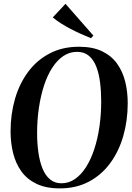

<svg xmlns="http://www.w3.org/2000/svg" viewBox="-20 -1004 712 1035"><path d="M302 11.5Q228 11.5 177 -13Q126 -37.5 95.2 -80.2Q64.5 -123 50.8 -178.5Q37 -234 37 -295.5Q37 -389 61 -471.5Q85 -554 132 -617Q179 -680 247.8 -716Q316.5 -752 405.5 -752Q479.5 -752 530 -727.8Q580.5 -703.5 611 -661Q641.5 -618.5 655 -563.8Q668.5 -509 668.5 -448Q668.5 -355 644.8 -271.8Q621 -188.5 574.2 -124.8Q527.5 -61 459.2 -24.8Q391 11.5 302 11.5ZM311 -16Q351 -16 384.2 -39Q417.5 -62 443.8 -103.2Q470 -144.5 488.2 -200Q506.5 -255.5 516 -321Q525.5 -386.5 525.5 -457Q525.5 -511 519.5 -559.2Q513.5 -607.5 499 -644.8Q484.5 -682 459.2 -703.2Q434 -724.5 395 -724.5Q355 -724.5 321.5 -702Q288 -679.5 261.8 -639Q235.5 -598.5 217.5 -543.5Q199.5 -488.5 189.8 -423.2Q180 -358 180 -286.5Q180 -232.5 186.8 -183.8Q193.5 -135 208.5 -97.2Q223.5 -59.5 248.8 -37.8Q274 -16 311 -16ZM470.5 -798Q443.5 -809 415.5 -821.5Q387.5 -834 360.8 -848Q334 -862 309.5 -877.5Q285 -893 264.5 -910L333 -983.5L483.5 -812Z"/></svg>

Font: Merriweather 144pt SemiBold
Style: Italic
Weight: 600
Italic angle: -7.8°
Version: Version 2.101